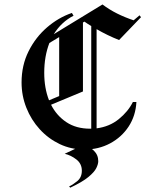

<svg xmlns="http://www.w3.org/2000/svg" viewBox="-20 -661 663 868"><path d="M297.5 187.5 292.5 181.7Q308.3 175 329.2 157.9Q350 140.8 350 110.8Q350 79.2 325.4 60Q300.8 40.8 272.5 34.2L362.5 -8.3Q384.2 0.8 404.2 20Q424.2 39.2 424.2 67.5Q424.2 80.8 415.4 98.8Q406.7 116.7 379.6 139.2Q352.5 161.7 297.5 187.5ZM361.7 15Q301.7 15 250 -9.6Q198.3 -34.2 159.6 -76.7Q120.8 -119.2 99.2 -173.8Q77.5 -228.3 77.5 -288.3Q77.5 -365.8 109.2 -429.2Q140.8 -492.5 192.5 -537.1Q244.2 -581.7 305 -602.5L312.5 -590Q257.5 -561.7 223.3 -506.7L443.3 -640.8Q474.2 -617.5 509.2 -600Q544.2 -582.5 584.2 -569.2L610.8 -591.7L617.5 -583.3L518.3 -480Q465.8 -500.8 416.7 -529.2V-80.8Q475 -88.3 517.1 -122.5Q559.2 -156.7 580.8 -200H596.7Q593.3 -137.5 561.7 -89.2Q530 -40.8 477.9 -12.9Q425.8 15 361.7 15ZM355 -247.5 210.8 -187.5Q235.8 -138.3 280 -108.8Q324.2 -79.2 387.5 -79.2Q390 -79.2 392.5 -79.2V-543.3Q376.7 -552.5 361.7 -563.3L355 -559.2ZM180 -331.7Q180 -262.5 201.7 -207.5L247.5 -226.7V-493.3L203.3 -466.7Q180 -406.7 180 -331.7Z"/></svg>

Font: Manufacturing Consent
Style: Regular
Weight: 400
Version: Version 3.000; ttfautohint (v1.8.4.7-5d5b)